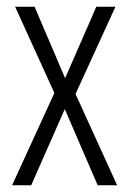

<svg xmlns="http://www.w3.org/2000/svg" viewBox="-20 -552 384 572"><path d="M142 -275 25 -532H83L174 -319L267 -532H324L205 -272L329 0H271L173 -227L73 0H16Z"/></svg>

Font: Noto Sans Telugu ExtraCondensed Light
Style: Regular
Weight: 300
Width: 2
Designer: Jelle Bosma - Monotype Design Team
Foundry: Monotype Imaging Inc.
Version: Version 2.005; ttfautohint (v1.8.4.7-5d5b)